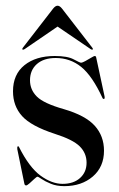

<svg xmlns="http://www.w3.org/2000/svg" viewBox="-20 -642 416 672"><path d="M199 1.5Q237.5 1.5 260.2 -19Q283 -39.5 283 -72.5Q283 -106 259 -129.8Q235 -153.5 172 -173.5Q89 -200.5 57.2 -235.8Q25.5 -271 25.5 -322.5Q25.5 -381.5 65.5 -413.8Q105.5 -446 171.5 -446Q216.5 -446 238 -434.2Q259.5 -422.5 264 -422.5Q268 -422.5 278.5 -428.2Q289 -434 299 -440Q309 -446 311.5 -446Q315.5 -446 316.5 -441.5L346 -304.5Q347.5 -297.5 344.5 -296Q341.5 -294.5 339 -298.5Q303 -376.5 264.2 -407.8Q225.5 -439 175 -439Q133 -439 109 -417.8Q85 -396.5 85 -361Q85 -328 109 -304Q133 -280 203.5 -260Q279 -238 311.5 -202Q344 -166 344 -114.5Q344 -58 304.8 -24.2Q265.5 9.5 205 9.5Q178 9.5 158 1.2Q138 -7 126 -15.2Q114 -23.5 111 -23.5Q108.5 -23.5 100.2 -15.8Q92 -8 83.5 -0.5Q75 7 71.5 7Q66 7 65 -0.5L40.5 -120Q39.5 -128 42.5 -130Q44.5 -131 46.5 -127.5Q82.5 -56 122 -27.2Q161.5 1.5 199 1.5ZM304 -468.5Q302.5 -467 297.5 -470L181.5 -549L66 -470Q61 -467 59 -468.5Q56.5 -470.5 60 -475L166 -612Q174 -622 181.5 -622Q189 -622 197 -612L303 -475Q306.5 -470.5 304 -468.5Z"/></svg>

Font: Fraunces144ptRegular
Style: Regular
Weight: 400
Version: Version 1.000;[0bf87f6ff]